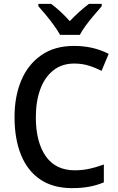

<svg xmlns="http://www.w3.org/2000/svg" viewBox="-20 -961 610 991"><path d="M363 -633Q300 -633 255.5 -598Q211 -563 188 -500.5Q165 -438 165 -356Q165 -228 216 -155Q267 -82 366 -82Q407 -82 444 -90.5Q481 -99 516 -112V-20Q481 -5 441.5 2.5Q402 10 352 10Q254 10 188 -34.5Q122 -79 88.5 -161.5Q55 -244 55 -357Q55 -464 90 -546.5Q125 -629 193.5 -676.5Q262 -724 362 -724Q462 -724 541 -683L504 -595Q474 -611 439 -622Q404 -633 363 -633ZM290 -781Q278 -803 258.5 -830Q239 -857 217.5 -883Q196 -909 178 -929V-941H244Q267 -924 292 -901Q317 -878 340 -852Q390 -904 439 -941H505V-929Q488 -909 466 -883.5Q444 -858 424 -831Q404 -804 392 -781Z"/></svg>

Font: Noto Sans Georgian SemiCondensed Medium
Style: Regular
Weight: 500
Width: 4
Designer: Monotype Design Team, Akaki Razmadze
Foundry: Google LLC
Version: Version 2.005; ttfautohint (v1.8.4.7-5d5b)